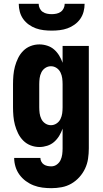

<svg xmlns="http://www.w3.org/2000/svg" viewBox="-20 -760 540 1003"><path d="M248 223Q225 223 201.5 220Q178 217 156 208.5Q134 200 115 186Q96 172 82 153Q68 134 61 111Q54 88 54 65H191Q191 75 196 84.5Q201 94 209.5 99.5Q218 105 228 107Q238 109 248 109Q264 109 277 99.5Q290 90 296.5 76Q303 62 305 46.5Q307 31 307 15V-88Q300 -68 289 -50Q278 -32 262.5 -18.5Q247 -5 226.5 1.5Q206 8 186 8Q162 8 140 -0.5Q118 -9 101.5 -25.5Q85 -42 74.5 -63.5Q64 -85 58 -107.5Q52 -130 50 -153.5Q48 -177 48 -200V-320Q48 -343 50 -366.5Q52 -390 58 -412.5Q64 -435 74.5 -456.5Q85 -478 101.5 -494.5Q118 -511 140 -519.5Q162 -528 186 -528Q206 -528 226.5 -521.5Q247 -515 262.5 -501.5Q278 -488 289 -470Q300 -452 307 -432V-520H444V15Q444 42 440 69Q436 96 424.5 120.5Q413 145 394.5 165.5Q376 186 352.5 199.5Q329 213 302 218Q275 223 248 223ZM246 -106Q262 -106 275.5 -115Q289 -124 296 -138.5Q303 -153 305 -168.5Q307 -184 307 -200V-320Q307 -336 305 -351.5Q303 -367 296 -381.5Q289 -396 275.5 -405Q262 -414 246 -414Q230 -414 216.5 -405Q203 -396 196 -381.5Q189 -367 187 -351.5Q185 -336 185 -320V-200Q185 -184 187 -168.5Q189 -153 196 -138.5Q203 -124 216.5 -115Q230 -106 246 -106ZM250 -600Q229 -600 208 -602.5Q187 -605 167.5 -612Q148 -619 130.5 -631.5Q113 -644 101 -661Q89 -678 83.5 -698.5Q78 -719 78 -740H182Q182 -728 187.5 -716.5Q193 -705 203 -698Q213 -691 225.5 -688.5Q238 -686 250 -686Q262 -686 274.5 -688.5Q287 -691 297 -698Q307 -705 312.5 -716.5Q318 -728 318 -740H422Q422 -719 416.5 -698.5Q411 -678 399 -661Q387 -644 369.5 -631.5Q352 -619 332.5 -612Q313 -605 292 -602.5Q271 -600 250 -600Z"/></svg>

Font: Iosevka Term Curly Heavy
Style: Regular
Weight: 900
Designer: Belleve Invis
Foundry: Belleve Invis
Version: Version 32.3.0